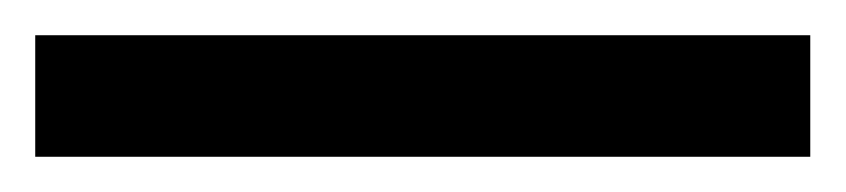

<svg xmlns="http://www.w3.org/2000/svg" viewBox="-20 40 480 109"><path d="M0 129H440V60H0Z"/></svg>

Font: Fixel Display Regular
Style: Regular
Weight: 400
Designer: AlfaBravo + MacPaw
Foundry: Kyrylo Tkachov, Marchela Mozhyna, Serhii Makarenko, Maria Weinstein, Zakhar Kryvoshyya
Version: Version 1.211